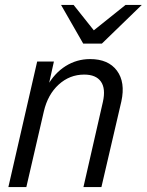

<svg xmlns="http://www.w3.org/2000/svg" viewBox="-20 -760 596 780"><path d="M14 0 131 -510H199L175 -402H180L87 0ZM319 0 398 -346Q410 -400 390 -428.5Q370 -457 322 -457Q263 -457 218.5 -416.5Q174 -376 158 -307L171 -409Q201 -463 246.5 -491.5Q292 -520 346 -520Q420 -520 455 -473Q490 -426 473 -348L392 0ZM318 -583 228 -740H279L388 -603H319L490 -740H556L394 -583Z"/></svg>

Font: Instrument Sans SemiCondensed
Style: Italic
Weight: 400
Width: 4
Italic angle: -13°
Designer: Rodrigo Fuenzalida
Foundry: fragTYPE
Version: Version 1.000;gftools[0.9.28]